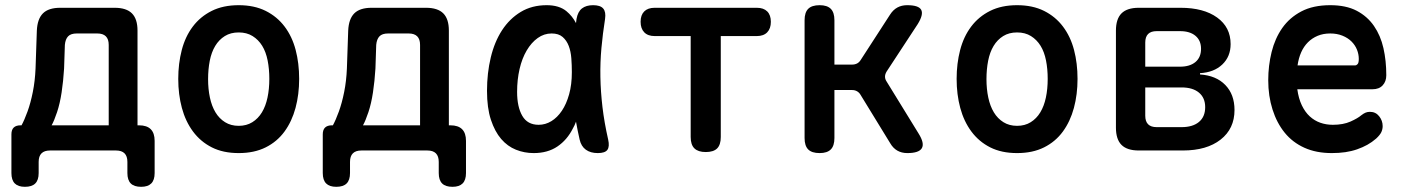

<svg xmlns="http://www.w3.org/2000/svg" viewBox="-20 -580 5440 740"><path d="M76 140Q50 140 37 127Q24 114 24 87V-62Q24 -80 33 -88.5Q42 -97 59 -97H63Q74 -117 86 -150Q98 -183 106.5 -225.5Q115 -268 117 -316L122 -462Q124 -507 145.5 -528.5Q167 -550 212 -550H422Q467 -550 488.5 -528.5Q510 -507 510 -462V-97H516Q546 -97 561 -82Q576 -67 576 -37V87Q576 114 563 127Q550 140 524 140Q497 140 484 127Q471 114 471 87V44Q471 22 460 11Q449 0 427 0H173Q151 0 140 11Q129 22 129 44V87Q129 114 116 127Q103 140 76 140ZM399 -407Q399 -429 388 -440Q377 -451 355 -451H276Q253 -451 242.5 -440Q232 -429 230 -407L227 -316Q224 -267 217.5 -224Q211 -181 200 -148Q189 -115 179 -97H399Z M900 10Q840 10 796.5 -12Q753 -34 724 -73Q695 -112 681 -164Q667 -216 667 -276Q667 -335 680.5 -387Q694 -439 723 -477.5Q752 -516 796 -538Q840 -560 900 -560Q960 -560 1004 -538Q1048 -516 1077 -477.5Q1106 -439 1119.5 -387.5Q1133 -336 1133 -276Q1133 -216 1119 -164Q1105 -112 1076.5 -73Q1048 -34 1004 -12Q960 10 900 10ZM900 -95Q930 -95 952.5 -109Q975 -123 989.5 -147Q1004 -171 1011 -204Q1018 -237 1018 -276Q1018 -314 1011.5 -347Q1005 -380 990.5 -403.5Q976 -427 953.5 -441Q931 -455 900 -455Q869 -455 846.5 -441Q824 -427 809.5 -403Q795 -379 788.5 -346Q782 -313 782 -275Q782 -237 789 -204Q796 -171 810.5 -147Q825 -123 847.5 -109Q870 -95 900 -95Z M1276 140Q1250 140 1237 127Q1224 114 1224 87V-62Q1224 -80 1233 -88.5Q1242 -97 1259 -97H1263Q1274 -117 1286 -150Q1298 -183 1306.5 -225.5Q1315 -268 1317 -316L1322 -462Q1324 -507 1345.5 -528.5Q1367 -550 1412 -550H1622Q1667 -550 1688.5 -528.5Q1710 -507 1710 -462V-97H1716Q1746 -97 1761 -82Q1776 -67 1776 -37V87Q1776 114 1763 127Q1750 140 1724 140Q1697 140 1684 127Q1671 114 1671 87V44Q1671 22 1660 11Q1649 0 1627 0H1373Q1351 0 1340 11Q1329 22 1329 44V87Q1329 114 1316 127Q1303 140 1276 140ZM1599 -407Q1599 -429 1588 -440Q1577 -451 1555 -451H1476Q1453 -451 1442.5 -440Q1432 -429 1430 -407L1427 -316Q1424 -267 1417.5 -224Q1411 -181 1400 -148Q1389 -115 1379 -97H1599Z M2037 10Q2001 10 1968.5 -3Q1936 -16 1911.5 -44.5Q1887 -73 1872 -118.5Q1857 -164 1857 -230Q1857 -298 1871.5 -358.5Q1886 -419 1915 -463.5Q1944 -508 1987 -534Q2030 -560 2087 -560Q2135 -560 2163 -537Q2186 -518 2200 -491L2202 -507Q2207 -535 2223 -547.5Q2239 -560 2266 -560Q2294 -560 2305 -547Q2316 -534 2312 -507Q2303 -450 2298 -395Q2293 -340 2294 -283.5Q2295 -227 2302 -167.5Q2309 -108 2324 -42Q2330 -15 2321 -2.5Q2312 10 2284 10Q2256 10 2238 -3Q2220 -16 2214 -42Q2206 -77 2200 -111Q2195 -97 2188 -85Q2166 -41 2128.5 -15.5Q2091 10 2037 10ZM2056 -99Q2082 -99 2105 -113Q2128 -127 2145.5 -153Q2163 -179 2173.5 -216.5Q2184 -254 2184 -302Q2184 -329 2182 -355.5Q2180 -382 2172 -403Q2164 -424 2148.5 -437.5Q2133 -451 2106 -451Q2077 -451 2052.5 -433.5Q2028 -416 2010 -385.5Q1992 -355 1982.5 -314Q1973 -273 1973 -226Q1973 -168 1993 -133.5Q2013 -99 2056 -99Z M2642 -441H2503Q2477 -441 2463 -455.5Q2449 -470 2449 -496Q2449 -522 2463 -536Q2477 -550 2503 -550H2897Q2923 -550 2937 -536Q2951 -522 2951 -496Q2951 -470 2937 -455.5Q2923 -441 2897 -441H2758V-52Q2758 -22 2744 -8Q2730 6 2700 6Q2671 6 2656.5 -8Q2642 -22 2642 -52Z M3139 10Q3109 10 3095 -4Q3081 -18 3081 -48V-502Q3081 -532 3095 -546Q3109 -560 3139 -560Q3168 -560 3182 -546Q3196 -532 3196 -502V-331H3263Q3275 -331 3283.5 -335.5Q3292 -340 3298 -350L3410 -523Q3422 -542 3438.5 -551Q3455 -560 3476 -560Q3521 -560 3530.5 -542Q3540 -524 3517 -487L3397 -304Q3391 -294 3391 -284.5Q3391 -275 3397 -266L3520 -66Q3544 -28 3533 -9Q3522 10 3477 10Q3455 10 3438.5 0.5Q3422 -9 3411 -28L3297 -214Q3292 -223 3283.5 -228Q3275 -233 3264 -233H3196V-48Q3196 -18 3182 -4Q3168 10 3139 10Z M3900 10Q3840 10 3796.5 -12Q3753 -34 3724 -73Q3695 -112 3681 -164Q3667 -216 3667 -276Q3667 -335 3680.5 -387Q3694 -439 3723 -477.5Q3752 -516 3796 -538Q3840 -560 3900 -560Q3960 -560 4004 -538Q4048 -516 4077 -477.5Q4106 -439 4119.5 -387.5Q4133 -336 4133 -276Q4133 -216 4119 -164Q4105 -112 4076.5 -73Q4048 -34 4004 -12Q3960 10 3900 10ZM3900 -95Q3930 -95 3952.5 -109Q3975 -123 3989.5 -147Q4004 -171 4011 -204Q4018 -237 4018 -276Q4018 -314 4011.5 -347Q4005 -380 3990.5 -403.5Q3976 -427 3953.5 -441Q3931 -455 3900 -455Q3869 -455 3846.5 -441Q3824 -427 3809.5 -403Q3795 -379 3788.5 -346Q3782 -313 3782 -275Q3782 -237 3789 -204Q3796 -171 3810.5 -147Q3825 -123 3847.5 -109Q3870 -95 3900 -95Z M4369 0Q4324 0 4302.5 -21.5Q4281 -43 4281 -88V-462Q4281 -507 4302.5 -528.5Q4324 -550 4369 -550H4530Q4619 -550 4671 -512.5Q4723 -475 4723 -410Q4723 -362 4691 -331.5Q4659 -301 4605 -298V-293Q4667 -289 4702.5 -252.5Q4738 -216 4738 -156Q4738 -84 4684.5 -42Q4631 0 4539 0ZM4394 -243V-134Q4394 -112 4405 -101Q4416 -90 4438 -90H4534Q4577 -90 4601 -110Q4625 -130 4625 -167Q4625 -203 4601 -223Q4577 -243 4534 -243ZM4438 -460Q4416 -460 4405 -449Q4394 -438 4394 -416V-323H4528Q4566 -323 4587.5 -341Q4609 -359 4609 -392Q4609 -424 4587.5 -442Q4566 -460 4528 -460Z M5260 -149Q5282 -149 5295.5 -132Q5309 -115 5309 -94Q5309 -82 5304 -71Q5299 -60 5284 -46Q5268 -32 5250 -22Q5232 -12 5210.5 -4.5Q5189 3 5165 6.5Q5141 10 5113 10Q5053 10 5007.5 -10.5Q4962 -31 4931.5 -68.5Q4901 -106 4884.5 -158Q4868 -210 4868 -271Q4868 -327 4881 -379.5Q4894 -432 4922 -472Q4950 -512 4995.5 -536Q5041 -560 5107 -560Q5168 -560 5209 -538.5Q5250 -517 5275.5 -480Q5301 -443 5312 -394.5Q5323 -346 5323 -290Q5323 -266 5309 -251Q5295 -236 5270 -236H4980Q4985 -200 4997.5 -174Q5010 -148 5028 -131.5Q5046 -115 5068.5 -107Q5091 -99 5117 -99Q5157 -99 5185 -111.5Q5213 -124 5227 -136Q5236 -143 5243.5 -146Q5251 -149 5260 -149ZM4981 -328H5203Q5208 -328 5212.5 -333Q5217 -338 5217 -353Q5217 -371 5210 -388.5Q5203 -406 5189 -420Q5175 -434 5154 -442.5Q5133 -451 5107 -451Q5080 -451 5058.5 -442Q5037 -433 5021 -417Q5005 -401 4995 -378.5Q4985 -356 4981 -328Z"/></svg>

Font: Maple Mono SemiBold
Style: Regular
Weight: 600
Monospace: yes
Designer: subframe7536
Version: Version 7.000